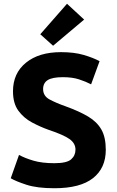

<svg xmlns="http://www.w3.org/2000/svg" viewBox="-20 -986 622 1020"><path d="M269 14Q177 14 120.5 -4.5Q64 -23 37 -39L81 -163Q112 -146 157.5 -132.5Q203 -119 269 -119Q335 -119 358 -139.5Q381 -160 381 -191Q381 -225 349 -247.5Q317 -270 239 -296Q194 -312 150 -335.5Q106 -359 77.5 -398Q49 -437 49 -501Q49 -597 118 -653Q187 -709 304 -709Q374 -709 425 -694Q476 -679 509 -661L464 -538Q435 -553 399.5 -564.5Q364 -576 314 -576Q258 -576 233.5 -560.5Q209 -545 209 -513Q209 -476 243.5 -457.5Q278 -439 329 -421Q401 -395 448 -367Q495 -339 518.5 -298Q542 -257 542 -190Q542 -93 474 -39.5Q406 14 269 14ZM262 -743 194 -804 336 -966 427 -882Z"/></svg>

Font: Ubuntu Sans ExtraBold
Style: Regular
Weight: 800
Designer: Dalton Maag Ltd
Foundry: Dalton Maag Ltd
Version: Version 1.006; ttfautohint (v1.8.4.7-5d5b)